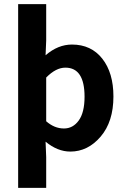

<svg xmlns="http://www.w3.org/2000/svg" viewBox="-20 -723 610 931"><path d="M68 188V-703H204V-527L201 -455Q261 -507 329 -507Q422 -507 476 -438.5Q530 -370 530 -255Q530 -133 468 -60.5Q406 12 321 12Q259 12 201 -36L204 39V188ZM290 -100Q334 -100 362 -139Q390 -178 390 -254Q390 -395 297 -395Q251 -395 204 -347V-135Q244 -100 290 -100Z"/></svg>

Font: Assistant
Style: Bold
Weight: 700
Designer: Hebrew By Ben Nathan, Latin by Paul Hunt
Version: Version 2.001;PS 002.001;hotconv 1.0.88;makeotf.lib2.5.64775